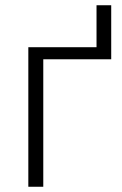

<svg xmlns="http://www.w3.org/2000/svg" viewBox="-20 -712 464 732"><path d="M404 -692V-486H145V0H88V-532H348V-692Z"/></svg>

Font: Noto Sans Light
Style: Regular
Weight: 300
Designer: Monotype Design Team
Foundry: Monotype Imaging Inc.
Version: Version 2.007